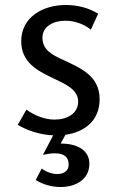

<svg xmlns="http://www.w3.org/2000/svg" viewBox="-20 -529 470 769"><path d="M244 -509C151 -509 65 -460 65 -364C65 -280 128 -247 188 -218C240 -193 293 -172 293 -122C293 -74 249 -50 198 -50C160 -50 118 -66 86 -90L51 -29C93 -4 144 11 193 13L152 91C171 87 187 85 200 85C239 85 255 102 255 130C255 156 235 168 210 168C190 168 167 161 147 146L123 192C153 211 189 220 223 220C284 220 338 189 338 127C338 77 296 46 223 46L242 11C318 0 379 -45 379 -132C379 -227 299 -258 233 -289C188 -310 150 -329 150 -378C150 -423 193 -446 242 -446C277 -446 315 -434 344 -410L373 -474C335 -498 289 -509 244 -509Z"/></svg>

Font: Rosario
Style: Regular
Weight: 400
Designer: Hector Gatti
Foundry: Omnibus Type
Version: Version 1.100